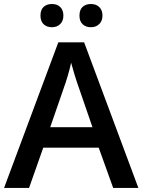

<svg xmlns="http://www.w3.org/2000/svg" viewBox="-20 -925 701 945"><path d="M661.1 0H537.1L465.8 -198.2H192.9L123 0H0L267.1 -716.8H394ZM227.1 -298.8H435.1L368.2 -493.2Q360.8 -512.7 347.7 -554.7Q335 -596.7 330.1 -616.2Q316.4 -553.7 291.5 -484.9ZM179.2 -848.1Q179.2 -877 194.8 -891.1Q210.4 -905.3 235.4 -905.3Q261.7 -905.3 276.9 -890.1Q292 -875 292 -848.1Q292 -822.3 276.4 -806.6Q260.7 -791 235.4 -791Q210.4 -791 194.8 -805.7Q179.2 -820.3 179.2 -848.1ZM371.1 -848.1Q371.1 -877 386.7 -891.1Q402.3 -905.3 427.2 -905.3Q453.6 -905.3 469 -889.9Q484.4 -874.5 484.4 -848.1Q484.4 -822.3 468.5 -806.6Q452.6 -791 427.2 -791Q402.3 -791 386.7 -805.7Q371.1 -820.3 371.1 -848.1Z"/></svg>

Font: Open Sans
Style: SemiBold
Weight: 600
Foundry: Ascender Corporation
Version: Version 1.10